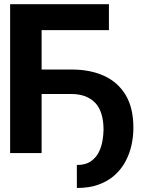

<svg xmlns="http://www.w3.org/2000/svg" viewBox="-20 -739 696 927"><path d="M505.9 -718.8V-593.6H180.9V0H28.9V-718.8ZM180.3 -285.2V-403.3H324.6Q413.9 -403.6 481.2 -373.4Q548.5 -343.2 586.4 -280.7Q624.3 -218.2 624 -120.5Q624 -80.5 615.1 -39.4Q606.2 1.7 586.6 39Q567 76.3 535.2 105.5Q503.3 134.7 457.8 151.6Q412.3 168.6 351.2 168.6L351 57.6Q393 57.6 418.6 39.8Q444.1 22.1 457.3 -4.8Q470.4 -31.6 475 -60.5Q479.7 -89.5 479.9 -111.7Q479.8 -201.4 439 -243.2Q398.1 -285 324.6 -285.2Z"/></svg>

Font: Inter Display V
Style: Regular
Weight: 400
Designer: Rasmus Andersson
Foundry: rsms
Version: Version 3.015;git-src